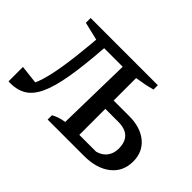

<svg xmlns="http://www.w3.org/2000/svg" viewBox="-95 -698 913 913"><g transform="rotate(45 361.0 -241.5)"><path d="M278 0V-29Q290 -36 307 -42Q324 -48 345 -51L353 -438L279 -454V-486H533V-457Q508 -450 485 -445.5Q462 -441 436 -437V-55H549Q582 -64 598.5 -87Q615 -110 615 -141Q615 -230 523 -230H395V-286H541Q616 -286 661.5 -248.5Q707 -211 707 -147Q707 -79 657 -39.5Q607 0 522 0ZM18 3V-94L131 -81L89 -45Q110 -72 124.5 -118Q139 -164 150 -233.5Q161 -303 170 -401L176 -477L211 -423L81 -454V-486H394V-430H228Q219 -305 204.5 -220Q190 -135 166.5 -85Q143 -35 106.5 -14.5Q70 6 18 3Z"/></g></svg>

Font: Piazzolla 24pt Medium
Style: Regular
Weight: 500
Designer: Juan Pablo del Peral
Foundry: Huerta Tipografica
Version: Version 2.005